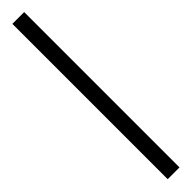

<svg xmlns="http://www.w3.org/2000/svg" viewBox="32 -115 437 437"><g transform="rotate(45 250.0 103.0)"><path d="M500 83.5V121.5H0V83.5Z"/></g></svg>

Font: Hepta Slab Light
Style: Regular
Weight: 300
Designer: Michael LaGattuta
Foundry: Michael LaGattuta
Version: Version 1.102